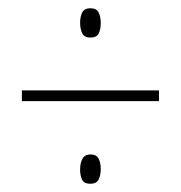

<svg xmlns="http://www.w3.org/2000/svg" viewBox="-20 -585 439 465"><path d="M174 -530Q174 -544 179 -554.5Q184 -565 199 -565Q214 -565 219 -554.5Q224 -544 224 -529Q224 -514 219 -504Q214 -494 199 -494Q184 -494 179 -504.5Q174 -515 174 -530ZM33 -340V-366H365V-340ZM174 -174Q174 -191 180 -201Q186 -211 199 -211Q214 -211 219 -200.5Q224 -190 224 -176Q224 -161 219 -150.5Q214 -140 199 -140Q183 -140 178.5 -150.5Q174 -161 174 -174Z"/></svg>

Font: Noto Sans Sinhala UI ExtraCondensed Thin
Style: Regular
Weight: 100
Width: 2
Designer: Jelle Bosma - Monotype Design Team
Foundry: Monotype Imaging Inc.
Version: Version 2.006; ttfautohint (v1.8.4.7-5d5b)